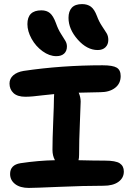

<svg xmlns="http://www.w3.org/2000/svg" viewBox="-20 -987 649 947"><path d="M461.9 -740.2Q409.2 -740.2 363.5 -791.7Q317.9 -843.3 317.9 -898.9Q317.9 -931.2 334.2 -949Q350.6 -966.8 384.8 -966.8Q411.1 -966.8 428.5 -953.9Q445.8 -940.9 458 -908.2Q468.3 -880.4 482.9 -858.6Q497.6 -836.9 505.9 -823Q514.2 -809.1 514.2 -790Q514.2 -767.6 500.2 -753.9Q486.3 -740.2 461.9 -740.2ZM257.8 -710Q223.6 -710 189.9 -734.4Q156.2 -758.8 135.7 -795.9Q115.2 -833 115.2 -868.2Q115.2 -936 184.1 -936Q210 -936 226.3 -922.4Q242.7 -908.7 255.9 -873Q266.1 -843.3 280.3 -821Q294.4 -798.8 302.2 -785.9Q310.1 -772.9 310.1 -757.8Q310.1 -735.4 296.4 -722.7Q282.7 -710 257.8 -710ZM122.1 -60.1Q79.1 -60.1 54.4 -79.3Q29.8 -98.6 29.8 -128.9Q29.8 -173.8 81.1 -182.1Q169.4 -195.3 251 -196.8Q238.8 -218.8 238.8 -248Q238.8 -298.3 242.4 -385.3Q246.1 -472.2 246.1 -502.9Q246.1 -506.3 246.6 -513.2Q247.1 -520 247.1 -522.9Q223.6 -521 193.4 -517.3Q163.1 -513.7 142.8 -511.7Q122.6 -509.8 105 -509.8Q65.9 -509.8 46.4 -528.1Q26.9 -546.4 26.9 -575.2Q26.9 -599.1 45.4 -615.5Q64 -631.8 96.2 -637.2Q284.2 -665 485.8 -665Q536.1 -665 555.7 -653.3Q575.2 -641.6 575.2 -611.8Q575.2 -574.7 547.4 -553.5Q519.5 -532.2 474.1 -532.2Q445.3 -532.2 368.2 -529.8Q377.9 -507.8 377.9 -485.8Q377.9 -470.2 374 -381.1Q370.1 -292 370.1 -224.1Q370.1 -207 367.2 -196.8Q445.3 -194.8 497.1 -194.8Q550.8 -194.8 570.8 -181.4Q590.8 -168 590.8 -141.1Q590.8 -109.4 564.2 -90.1Q537.6 -70.8 490.2 -70.8Q394.5 -70.8 271.5 -65.4Q148.4 -60.1 122.1 -60.1Z"/></svg>

Font: Shantell Sans Irregular Bouncy
Style: Regular
Weight: 600
Designer: Stephen Nixon, Anya Danilova, Shantell Martin
Foundry: Arrow Type
Version: Version 1.006;[9816181b4]